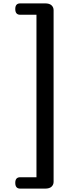

<svg xmlns="http://www.w3.org/2000/svg" viewBox="-20 -832 406 1132"><path d="M296 240Q296 257 284 268.5Q272 280 246 280H99Q70 280 70 246Q70 213 99 213H195V-745H99Q70 -745 70 -779Q70 -812 99 -812H246Q272 -812 284 -800.5Q296 -789 296 -772Z"/></svg>

Font: Sofadi One
Style: Regular
Weight: 400
Designer: Botjo Nikoltchev
Foundry: Botjo Nikoltchev
Version: Version 1.002